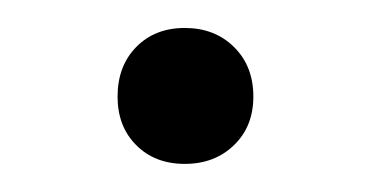

<svg xmlns="http://www.w3.org/2000/svg" viewBox="-20 -108 266 138"><path d="M112.8 9.8Q91.3 9.8 77.9 -3.7Q64.5 -17.1 64.5 -38.6Q64.5 -60.5 77.9 -74.2Q91.3 -87.9 112.8 -87.9Q134.3 -87.9 148.2 -74.2Q162.1 -60.5 162.1 -38.6Q162.1 -17.1 148.2 -3.7Q134.3 9.8 112.8 9.8Z"/></svg>

Font: Kumbh Sans
Style: Regular
Weight: 400
Version: Version 1.005